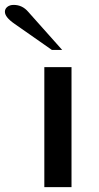

<svg xmlns="http://www.w3.org/2000/svg" viewBox="-87 -764 406 784"><path d="M94 -490H205V0H94ZM-28 -667Q-67 -694 -67 -716Q-67 -728 -57 -736Q-47 -744 -31 -744Q4 -744 28 -716L167 -560H125Z"/></svg>

Font: Fahkwang Medium
Style: Regular
Weight: 500
Version: Version 1.000; ttfautohint (v1.6)